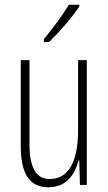

<svg xmlns="http://www.w3.org/2000/svg" viewBox="-20 -784 458 814"><path d="M316 -756V-764H272C241 -713 209 -671 166 -618V-606H188C227 -643 285 -709 316 -756ZM348 -529H311V-233C311 -90 266 -25 190 -25C135 -25 105 -70 105 -174V-529H68V-165C68 -49 104 10 185 10C264 10 298 -47 313 -104H316L319 0H348Z"/></svg>

Font: Noto Sans Myanmar ExtraCondensed ExtraLight
Style: Regular
Weight: 200
Width: 2
Designer: Monotype Design Team
Foundry: Monotype Imaging Inc.
Version: Version 2.107